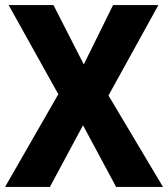

<svg xmlns="http://www.w3.org/2000/svg" viewBox="-20 -800 660 754"><path d="M620 -66 406 -425 602 -780H424L309 -547L190 -780H14L209 -430L0 -66H176L306 -308L436 -66Z"/></svg>

Font: Noto Sans Malayalam UI SemiCondensed ExtraBold
Style: Regular
Weight: 800
Width: 4
Designer: Jelle Bosma - Monotype Design Team
Foundry: Monotype Imaging Inc.
Version: Version 2.104